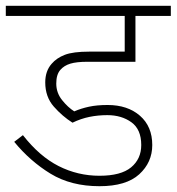

<svg xmlns="http://www.w3.org/2000/svg" viewBox="-20 -642 609 662"><path d="M350 -245Q318 -245 288.5 -239Q259 -233 230 -219Q195 -241 165.5 -274.5Q136 -308 136 -358Q136 -397 158 -422Q175 -442 203.5 -453Q232 -464 288 -464H410V-587H0V-622H569V-587H447V-429H281Q244 -429 222.5 -422.5Q201 -416 188 -401Q174 -385 174 -354Q174 -322 194 -297Q214 -272 236 -258Q259 -268 286.5 -274Q314 -280 351 -280Q420 -280 462.5 -243Q505 -206 505 -142Q505 -82 460 -41Q415 0 323 0Q225 0 154.5 -43Q84 -86 29 -153L59 -176Q116 -103 182 -69.5Q248 -36 323 -36Q397 -36 432 -65Q467 -94 467 -142Q467 -196 433 -220.5Q399 -245 350 -245Z"/></svg>

Font: Noto Sans Devanagari ExtraLight
Style: Regular
Weight: 200
Designer: Jelle Bosma - Monotype Design Team
Foundry: Monotype Imaging Inc.
Version: Version 2.004; ttfautohint (v1.8.4.7-5d5b)